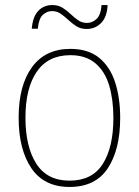

<svg xmlns="http://www.w3.org/2000/svg" viewBox="-20 -732 552 762"><path d="M457 -264Q457 -139 408 -64.5Q359 10 256 10Q155 10 104.5 -64.5Q54 -139 54 -265Q54 -393 107 -465.5Q160 -538 259 -538Q330 -538 373.5 -502.5Q417 -467 437 -405Q457 -343 457 -264ZM81 -265Q81 -150 124 -82.5Q167 -15 256 -15Q346 -15 388 -81.5Q430 -148 430 -264Q430 -336 413.5 -392Q397 -448 359 -480.5Q321 -513 259 -513Q171 -513 126 -447.5Q81 -382 81 -265ZM106 -618Q110 -666 132 -689Q154 -712 188 -712Q211 -712 228.5 -701Q246 -690 260.5 -676Q275 -662 290.5 -651.5Q306 -641 325 -641Q346 -641 363 -656.5Q380 -672 383 -712H407Q405 -665 381.5 -641Q358 -617 324 -617Q300 -617 283 -628Q266 -639 251 -653Q236 -667 221 -677.5Q206 -688 186 -688Q167 -688 150.5 -673.5Q134 -659 130 -618Z"/></svg>

Font: Noto Sans Myanmar UI SemiCondensed Thin
Style: Regular
Weight: 100
Width: 4
Designer: Monotype Design Team
Foundry: Monotype Imaging Inc.
Version: Version 2.103; ttfautohint (v1.8.4.7-5d5b)